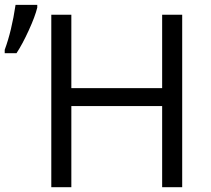

<svg xmlns="http://www.w3.org/2000/svg" viewBox="-41 -775 873 795"><path d="M713.4 0H630.4V-335.9H254.4V0H171.4V-713.9H254.4V-410.2H630.4V-713.9H713.4ZM113.3 -754.9V-743.7Q104.5 -707 78.1 -649.4Q51.8 -591.8 27.3 -554.7H-21.5V-568.8Q7.3 -646.5 23.4 -754.9Z"/></svg>

Font: OpenSans-Regular
Style: Regular
Weight: 400
Foundry: Ascender Corporation
Version: Version 1.10